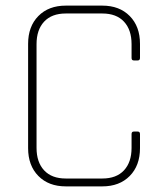

<svg xmlns="http://www.w3.org/2000/svg" viewBox="-20 -663 583 683"><path d="M344 0H214Q153 0 116.5 -37Q80 -74 80 -136V-507Q80 -569 116.5 -606Q153 -643 214 -643H344Q405 -643 441.5 -606Q478 -569 478 -507V-457Q478 -448 470 -448H456Q448 -448 448 -457V-506Q448 -557 421 -586Q394 -615 344 -615H214Q164 -615 137 -586Q110 -557 110 -506V-137Q110 -86 137 -57Q164 -28 214 -28H344Q394 -28 421 -57Q448 -86 448 -137V-186Q448 -195 456 -195H470Q478 -195 478 -186V-136Q478 -74 441.5 -37Q405 0 344 0Z"/></svg>

Font: Rajdhani Light
Style: Regular
Weight: 300
Designer: Satya Rajpurohit, Jyotish Sonowal
Foundry: Indian Type Foundry
Version: Version 1.201;PS 1.0;hotconv 1.0.78;makeotf.lib2.5.61930; tt